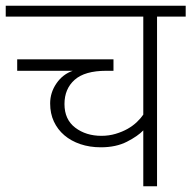

<svg xmlns="http://www.w3.org/2000/svg" viewBox="-30 -650 668 670"><path d="M30 -403V-443H366V-403H341Q266 -403 230.5 -371.5Q195 -340 195 -287Q195 -233 232.5 -204.5Q270 -176 324 -176Q350 -176 373.5 -183Q397 -190 415.5 -200.5Q434 -211 448 -224.5Q462 -238 470 -250V-592H-10V-630H618V-592H518V0H470V-195Q451 -175 413 -155.5Q375 -136 322 -136Q283 -136 250.5 -147Q218 -158 194.5 -178Q171 -198 158 -226Q145 -254 145 -289Q145 -327 167 -359Q189 -391 224 -403Z"/></svg>

Font: Ek Mukta ExtraLight
Style: Regular
Weight: 275
Designer: Girish Dalvi and Yashodeep Gholap
Foundry: Ek Type
Version: Version 2.538;PS 1.002;hotconv 16.6.51;makeotf.lib2.5.65220;